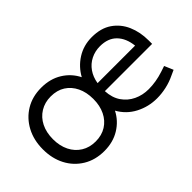

<svg xmlns="http://www.w3.org/2000/svg" viewBox="-69 -800 1100 1100"><g transform="rotate(-45 481.5 -249.5)"><path d="M293 7Q220 7 165 -26.5Q110 -60 80 -117.5Q50 -175 50 -249Q50 -324 81 -382Q112 -440 166.5 -473Q221 -506 293 -506Q365 -506 418.5 -473Q472 -440 500 -384Q530 -439 583 -472.5Q636 -506 703 -506Q776 -506 824 -473Q872 -440 896 -385Q920 -330 920 -262V-234H537Q540 -178 566 -140.5Q592 -103 633 -83.5Q674 -64 723 -64Q782 -64 843 -84L879 -96L902 -42L869 -27Q834 -10 795.5 -1.5Q757 7 720 7Q651 7 591.5 -24Q532 -55 499 -114Q471 -59 417.5 -26Q364 7 293 7ZM132 -249Q132 -195 152.5 -154Q173 -113 210 -90Q247 -67 296 -67Q346 -67 382.5 -90Q419 -113 439 -154Q459 -195 459 -249Q459 -304 439 -345Q419 -386 383 -409Q347 -432 296 -432Q248 -432 210.5 -409Q173 -386 152.5 -345Q132 -304 132 -249ZM540 -296H844Q837 -361 800.5 -398.5Q764 -436 699 -436Q659 -436 625 -419Q591 -402 569 -370.5Q547 -339 540 -296Z"/></g></svg>

Font: REM Medium Light
Style: Regular
Weight: 300
Version: Version 1.005;gftools[0.9.28]